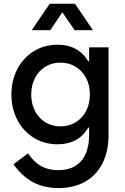

<svg xmlns="http://www.w3.org/2000/svg" viewBox="-20 -749 645 994"><path d="M445.3 -259.8Q445.3 -307.6 425.8 -345Q406.2 -382.3 371.6 -403.6Q336.9 -424.8 293 -424.8Q249 -424.8 214.6 -403.6Q180.2 -382.3 160.9 -344.7Q141.6 -307.1 141.6 -259.8Q141.6 -212.4 160.9 -174.8Q180.2 -137.2 214.6 -116Q249 -94.7 293 -94.7Q336.9 -94.7 371.6 -116Q406.2 -137.2 425.8 -174.6Q445.3 -211.9 445.3 -259.8ZM49.8 101.6 125 44.9Q156.7 91.3 193.8 111.6Q231 131.8 281.2 131.8Q358.4 131.8 399.7 85.2Q440.9 38.6 441.4 -50.8V-88.9H437.5Q412.6 -45.9 372.3 -23.9Q332 -2 278.3 -2Q209.5 -2 155 -35.6Q100.6 -69.3 69.8 -128.2Q39.1 -187 39.1 -259.8Q39.1 -332.5 69.8 -391.4Q100.6 -450.2 155 -483.9Q209.5 -517.6 278.3 -517.6Q331.5 -517.6 371.6 -495.8Q411.6 -474.1 437 -431.6H441.4V-503.9H542V-50.8Q542 35.2 510.3 97.2Q478.5 159.2 420.2 191.9Q361.8 224.6 282.2 224.6Q207.5 224.6 150.9 194.1Q94.2 163.6 49.8 101.6ZM237.3 -729.5H368.2L460.9 -592.8H366.2L302.7 -685.1L240.2 -592.8H144.5Z"/></svg>

Font: Wanted Sans Medium
Style: Regular
Weight: 500
Designer: Original Design by Kil Hyung-jin and Kang Hanbin, Wanted Lab, Inc; Hangeul from Source Han Sans by Jang Soo-young and Ka
Foundry: Wanted Lab, Inc.
Version: Version 1.001